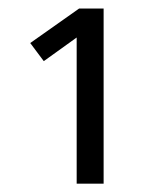

<svg xmlns="http://www.w3.org/2000/svg" viewBox="-20 -758 368 456"><path d="M226.1 -737.8V-321.8H162.1V-668.9L84 -612.8L51.8 -655.8L168 -737.8Z"/></svg>

Font: Fira Sans Compressed Book
Style: Regular
Weight: 350
Width: 1
Designer: Carrois Corporate & Edenspiekermann AG
Foundry: Carrois Corporate GbR & Edenspiekermann AG
Version: Version 4.203;PS 004.203;hotconv 1.0.88;makeotf.lib2.5.64775